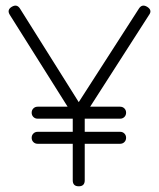

<svg xmlns="http://www.w3.org/2000/svg" viewBox="-20 -653 557 673"><path d="M112 -149Q103 -149 97 -155Q91 -161 91 -170Q91 -179 97 -185Q103 -191 112 -191H235V-237H112Q103 -237 97 -243Q91 -249 91 -258Q91 -267 97 -273Q103 -279 112 -279H217L15 -600Q3 -618 21 -629Q39 -640 50 -623L256 -295L467 -623Q478 -640 496 -629Q515 -617 502 -600L296 -279H401Q410 -279 416 -273Q422 -267 422 -258Q422 -249 416 -243Q410 -237 401 -237H277V-191H401Q410 -191 416 -185Q422 -179 422 -170Q422 -161 416 -155Q410 -149 401 -149H277V-21Q277 0 256 0Q235 0 235 -21V-149Z"/></svg>

Font: Jura Light
Style: Regular
Weight: 300
Designer: Daniel Johnson, Alexei Vanyashin
Foundry: Daniel Johnson
Version: Version 5.103